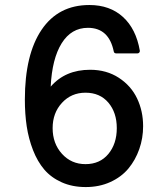

<svg xmlns="http://www.w3.org/2000/svg" viewBox="-20 -735 658 773"><path d="M325.2 18.1Q271 18.1 228.5 -1Q186 -20 158.4 -52.2Q130.9 -84.5 113 -130.4Q95.2 -176.3 87.6 -226.1Q80.1 -275.9 80.1 -334Q80.1 -515.6 147.5 -615.2Q214.8 -714.8 339.8 -714.8Q422.4 -714.8 475.1 -666.7Q527.8 -618.7 543 -530.8Q543.5 -526.4 540.5 -523.2Q537.6 -520 533.2 -520H448.2Q439.5 -520 438 -527.8Q418.5 -623 334 -623Q267.1 -623 228.3 -560.8Q189.5 -498.5 184.1 -386.2Q242.7 -454.1 342.8 -454.1Q408.7 -454.1 458.3 -421.9Q507.8 -389.6 532 -338.6Q556.2 -287.6 556.2 -227.1Q556.2 -178.7 540.8 -134.8Q525.4 -90.8 497.1 -56.6Q468.8 -22.5 424.3 -2.2Q379.9 18.1 325.2 18.1ZM324.2 -361.8Q267.1 -361.8 229.5 -321Q191.9 -280.3 191.9 -219.2Q191.9 -157.2 229.5 -115.7Q267.1 -74.2 324.2 -74.2Q382.3 -74.2 416.3 -115.2Q450.2 -156.2 450.2 -219.2Q450.2 -281.7 416.3 -321.8Q382.3 -361.8 324.2 -361.8Z"/></svg>

Font: Fragment Mono SemBd
Style: Regular
Weight: 600
Designer: Wei Huang based on Nimbus Sans by URW Studio, based on Helvetica by Max Miedinger.
Foundry: Wei Huang
Version: Version 1.011